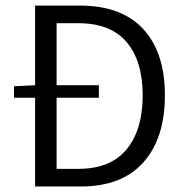

<svg xmlns="http://www.w3.org/2000/svg" viewBox="-20 -677 669 697"><path d="M107.4 0V-322.3H30.8V-363.8L107.4 -367.7V-656.7H270Q421.4 -656.7 500 -571.5Q578.6 -486.3 578.6 -331.1Q578.6 -175.3 500.5 -87.6Q422.4 0 273.4 0ZM185.5 -64H264.2Q381.3 -64 439.7 -135Q498 -206.1 498 -331.1Q498 -455.6 439.7 -524.2Q381.3 -592.8 264.2 -592.8H185.5V-367.7H338.9V-322.3H185.5Z"/></svg>

Font: Varta Light
Style: Regular
Weight: 400
Version: Version 1.004